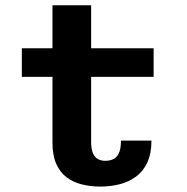

<svg xmlns="http://www.w3.org/2000/svg" viewBox="-20 -678 690 708"><path d="M173.5 -152V-658.5H316V-155.5Q316 -128 322.8 -112.8Q329.5 -97.5 341.5 -91.2Q353.5 -85 368.5 -85Q384 -85 397 -90.8Q410 -96.5 418 -112.5Q426 -128.5 426 -159.5H538.5Q538.5 -111.5 523.2 -78.8Q508 -46 481.2 -26.5Q454.5 -7 420.8 1.5Q387 10 350.5 10Q314 10 281.8 2Q249.5 -6 225.2 -24.5Q201 -43 187.2 -74.2Q173.5 -105.5 173.5 -152ZM60.5 -394.5V-500H546.5V-394.5Z"/></svg>

Font: Trispace Thin SemiBold
Style: Regular
Weight: 600
Version: Version 1.210